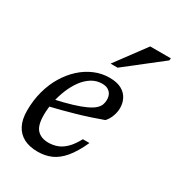

<svg xmlns="http://www.w3.org/2000/svg" viewBox="-169 -794 837 910"><g transform="rotate(30 250.0 -339.5)"><path d="M278.5 -422.5Q248 -422.5 222.2 -406.8Q196.5 -391 176.2 -363.8Q156 -336.5 141.8 -302Q127.5 -267.5 119.8 -229.8Q112 -192 112 -156Q112 -98.5 134 -75.5Q156 -52.5 195.5 -52.5Q221.5 -52.5 244.8 -61.2Q268 -70 289.2 -91Q310.5 -112 330 -148.5H366Q338.5 -88 309.2 -53.5Q280 -19 246.8 -4.5Q213.5 10 173 10Q128.5 10 97.2 -6.2Q66 -22.5 49.5 -54.5Q33 -86.5 33 -134.5Q33 -190.5 46.5 -240.5Q60 -290.5 84.5 -331.2Q109 -372 142 -402Q175 -432 213.8 -448.2Q252.5 -464.5 294.5 -464.5Q335.5 -464.5 360.5 -450.8Q385.5 -437 397.2 -414.2Q409 -391.5 409 -364.5Q409 -341.5 400 -318.2Q391 -295 377 -280.5Q343 -268 308.8 -256.8Q274.5 -245.5 240 -235.8Q205.5 -226 171.5 -217Q137.5 -208 105 -200.5L107 -241Q167 -254 208 -266.5Q249 -279 274.2 -291Q299.5 -303 312.8 -315Q326 -327 330.8 -340Q335.5 -353 335.5 -367Q335.5 -384 329 -396.2Q322.5 -408.5 310 -415.5Q297.5 -422.5 278.5 -422.5ZM264.5 -524.5 386.5 -689H499.5L498 -677L303 -524.5Z"/></g></svg>

Font: Newsreader 14pt
Style: Italic
Weight: 400
Italic angle: -17°
Designer: Hugues Gentile
Foundry: Production Type
Version: Version 1.003